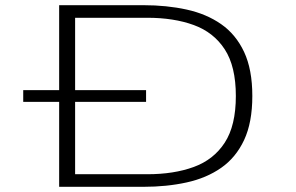

<svg xmlns="http://www.w3.org/2000/svg" viewBox="-20 -720 1140 740"><path d="M208 0V-327.5H69.5V-372.5H208V-700H533Q622.5 -700 699 -683.2Q775.5 -666.5 832.2 -627Q889 -587.5 920.8 -519.8Q952.5 -452 952.5 -350Q952.5 -248 920.8 -180.2Q889 -112.5 832.2 -73Q775.5 -33.5 699 -16.8Q622.5 0 533 0ZM269.5 -48.5H548Q650 -48.5 726.8 -76.5Q803.5 -104.5 846.2 -170.2Q889 -236 889 -350Q889 -464 846.2 -529.8Q803.5 -595.5 726.8 -623.5Q650 -651.5 548 -651.5H269.5V-372.5H543V-327.5H269.5Z"/></svg>

Font: Trispace Expanded ExtraLight
Style: Regular
Weight: 200
Width: 7
Designer: Tyler Finck
Foundry: Etcetera Type Company
Version: Version 1.210; ttfautohint (v1.8.3)